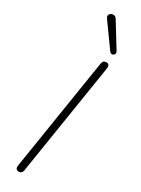

<svg xmlns="http://www.w3.org/2000/svg" viewBox="-249 -964 731 993"><g transform="rotate(30 117.0 -468.0)"><path d="M79 6Q69 6 64 -0.5Q59 -7 61 -20L167 -689Q170 -711 190 -711Q200 -711 205 -704.5Q210 -698 208 -685L102 -16Q99 6 79 6ZM179 -769 80 -907Q74 -915 74.5 -922.5Q75 -930 80 -935Q85 -940 92 -941.5Q99 -943 106.5 -940.5Q114 -938 119 -929L207 -786Q211 -779 209 -773Q207 -767 202 -763.5Q197 -760 190.5 -761Q184 -762 179 -769Z"/></g></svg>

Font: Nunito Variable Extra Light
Style: Italic
Weight: 200
Italic angle: -9°
Designer: Vernon Adams
Foundry: Vernon Adams
Version: Version 3.602